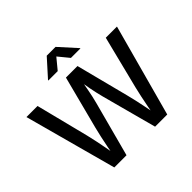

<svg xmlns="http://www.w3.org/2000/svg" viewBox="-216 -1187 1429 1429"><g transform="rotate(-45 498.5 -472.0)"><path d="M219.2 0 22 -727.5H138.7L244.1 -309.6Q253.4 -271 262 -230Q270.5 -189 278.3 -147.2Q286.1 -105.5 293.5 -63.5H277.3Q285.2 -105.5 293.2 -147.2Q301.3 -189 310.3 -230Q319.3 -271 329.1 -309.6L437.5 -727.5H559.1L666.5 -309.6Q676.8 -271 685.5 -230Q694.3 -189 702.9 -147.2Q711.4 -105.5 719.2 -63.5H701.7Q709.5 -105.5 717.3 -147.2Q725.1 -189 733.9 -230Q742.7 -271 752 -309.6L856.9 -727.5H974.6L776.4 0H648.4L532.2 -433.6Q519 -483.4 507.8 -541.5Q496.6 -599.6 485.4 -668.5H510.7Q498.5 -602.1 488.3 -545.2Q478 -488.3 463.4 -433.6L347.7 0ZM428.2 -804.7H329.6V-808.1L451.7 -943.8H544.4L667 -808.1V-804.7H567.4L498 -889.2Z"/></g></svg>

Font: Inter 17pt Medium
Style: Regular
Weight: 500
Version: Version 4.001;git-66647c0bb